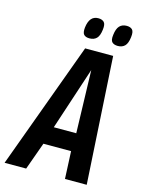

<svg xmlns="http://www.w3.org/2000/svg" viewBox="-164 -956 770 1032"><g transform="rotate(15 221.0 -440.5)"><path d="M-34 0 225 -706H381L423 0H302L295 -153H141L86 0ZM172 -253H297L287 -602ZM391 -764Q370 -764 359 -774.5Q348 -785 352 -815Q356 -850 370.5 -865.5Q385 -881 410 -881Q431 -881 441.5 -870Q452 -859 448 -828Q444 -793 429.5 -778.5Q415 -764 391 -764ZM233 -764Q212 -764 202 -774.5Q192 -785 195 -814Q203 -881 252 -881Q273 -881 284 -870Q295 -859 291 -828Q287 -793 272.5 -778.5Q258 -764 233 -764Z"/></g></svg>

Font: Georama SemiCondensed SemiBold
Style: Italic
Weight: 600
Width: 4
Italic angle: -9°
Designer: Jean-Baptiste Levee
Foundry: Production Type
Version: Version 1.000